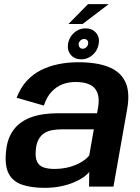

<svg xmlns="http://www.w3.org/2000/svg" viewBox="-20 -898 675 924"><path d="M195 6Q236 6 270.8 -1Q305.5 -8 333.2 -19.5Q361 -31 380.2 -44.2Q399.5 -57.5 409.5 -71L408.5 0H526L592 -373Q606.5 -455 583 -504.2Q559.5 -553.5 502 -576Q444.5 -598.5 356.5 -598.5Q307 -598.5 261.2 -589.2Q215.5 -580 176.5 -560.2Q137.5 -540.5 107.8 -507.8Q78 -475 60 -427.5L191 -390Q205 -432 228.5 -456.8Q252 -481.5 281.2 -492.5Q310.5 -503.5 343.5 -503.5Q384 -503.5 410.8 -491.5Q437.5 -479.5 448.5 -452.2Q459.5 -425 452 -380L447 -353H257Q223.5 -353 189.5 -348.2Q155.5 -343.5 124.8 -331.8Q94 -320 69.5 -299.2Q45 -278.5 29 -246.2Q13 -214 9 -168.5Q2 -100 22 -62.2Q42 -24.5 86.2 -9.2Q130.5 6 195 6ZM241.5 -85Q211 -85 189.5 -92.5Q168 -100 158.2 -120.5Q148.5 -141 152.5 -179Q155.5 -209.5 166.5 -228.5Q177.5 -247.5 194.2 -257.8Q211 -268 232 -271.8Q253 -275.5 276.5 -275.5H431.5L409.5 -150Q397 -133.5 372.2 -118.5Q347.5 -103.5 314 -94.2Q280.5 -85 241.5 -85ZM370.5 -612.5Q391.5 -612.5 409.8 -622.5Q428 -632.5 440 -649.5Q452 -666.5 455 -687.5Q460.5 -719 442 -740.2Q423.5 -761.5 392 -761.5Q370.5 -761.5 352.8 -751.8Q335 -742 323 -725.2Q311 -708.5 307.5 -687.5Q302.5 -655.5 320.8 -634Q339 -612.5 370.5 -612.5ZM377.5 -663.5Q368.5 -663.5 363 -670.5Q357.5 -677.5 358.5 -687.5Q360.5 -697.5 368.2 -704Q376 -710.5 384.5 -710.5Q394.5 -710.5 400.2 -704Q406 -697.5 404 -687.5Q403 -677.5 395.2 -670.5Q387.5 -663.5 377.5 -663.5ZM309.5 -782.5H377.5L503 -878H403.5Z"/></svg>

Font: Anybody Thin SemiBold
Style: Italic
Weight: 600
Italic angle: -10°
Version: Version 1.113;gftools[0.9.25]